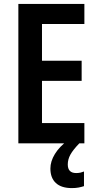

<svg xmlns="http://www.w3.org/2000/svg" viewBox="-20 -734 498 983"><path d="M412 0H74V-714H412V-611H195V-423H398V-320H195V-104H412ZM327 108Q327 152 370 152Q383 152 393 149.5Q403 147 410 144V219Q398 223 383 226Q368 229 348 229Q294 229 266 203Q238 177 238 129Q238 92 261 54.5Q284 17 327 -15L386 0Q354 33 340.5 57.5Q327 82 327 108Z"/></svg>

Font: Noto Sans Thai Looped Condensed SemiBold
Style: Regular
Weight: 600
Width: 3
Designer: Sasikarn Vongin, Ben Mitchell
Foundry: The Fontpad Ltd
Version: Version 1.001; ttfautohint (v1.8.4.7-5d5b)